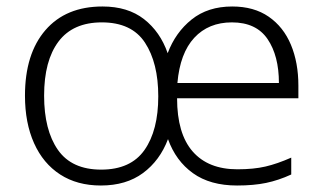

<svg xmlns="http://www.w3.org/2000/svg" viewBox="-20 -562 997 592"><path d="M696 -542Q763 -542 808.5 -510.5Q854 -479 877 -424Q900 -369 900 -298V-259H526Q526 -150 574 -95Q622 -40 712 -40Q762 -40 798.5 -48.5Q835 -57 878 -76V-24Q839 -6 800.5 2Q762 10 711 10Q628 10 575 -28Q522 -66 498 -133Q473 -67 421 -28.5Q369 10 291 10Q218 10 165.5 -24Q113 -58 85 -120.5Q57 -183 57 -267Q57 -396 120 -469Q183 -542 296 -542Q374 -542 424 -503Q474 -464 497 -398Q521 -462 571 -502Q621 -542 696 -542ZM695 -493Q623 -493 579 -445.5Q535 -398 527 -306H840Q840 -390 805 -441.5Q770 -493 695 -493ZM294 -493Q205 -493 160.5 -434Q116 -375 116 -267Q116 -161 158.5 -100Q201 -39 292 -39Q383 -39 425.5 -99.5Q468 -160 468 -265Q468 -368 427 -430.5Q386 -493 294 -493Z"/></svg>

Font: Noto Sans Arabic Light
Style: Regular
Weight: 300
Designer: Monotype Design Team, Nadine Chahine, Nizar Qandah and Khaled Hosny
Foundry: Monotype Imaging Inc.
Version: Version 2.012; ttfautohint (v1.8.4.7-5d5b)